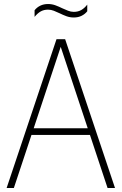

<svg xmlns="http://www.w3.org/2000/svg" viewBox="-20 -935 605 955"><path d="M13 0 261 -740H304L552 0H515L276 -720H288L49 0ZM123 -264 133 -297H432L442 -264ZM347 -848Q327.5 -848 310 -854.5Q292.5 -861 276.5 -869Q262 -876 247.8 -881.5Q233.5 -887 219 -887Q198 -887 182.2 -878Q166.5 -869 152 -851V-884Q163.5 -898.5 180.5 -906.8Q197.5 -915 219 -915Q238.5 -915 256 -908.5Q273.5 -902 289.5 -894Q304 -887.5 318.2 -881.8Q332.5 -876 347 -876Q368 -876 384 -885Q400 -894 414 -912V-879Q403 -865 386 -856.5Q369 -848 347 -848Z"/></svg>

Font: Encode Sans Condensed Thin
Style: Regular
Weight: 100
Width: 3
Designer: Multiple Designers
Foundry: Impallari Type
Version: Version 3.002